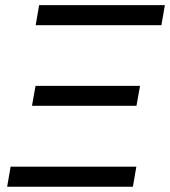

<svg xmlns="http://www.w3.org/2000/svg" viewBox="-20 -713 649 733"><path d="M7.3 0 20.5 -76.7H500.5L487.3 0ZM116.2 -616.7 129.4 -693.4H609.4L596.2 -616.7ZM102.1 -309.1 115.7 -385.3H514.6L501 -309.1Z"/></svg>

Font: Cascadia Mono PL SemiLight
Style: Italic
Weight: 350
Italic angle: -10°
Monospace: yes
Designer: Aaron Bell
Foundry: Saja Typeworks
Version: Version 2404.023; ttfautohint (v1.8.4)